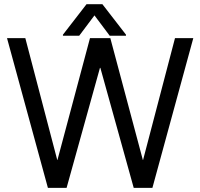

<svg xmlns="http://www.w3.org/2000/svg" viewBox="-20 -902 962 922"><path d="M210 0 13.7 -718.8H101.6L254.9 -133.8H255.9L412.1 -718.8H509.8L666 -133.8H667L820.3 -718.8H908.2L711.9 0H622.1L461.9 -576.2H460L299.8 0ZM360.4 -730.5H282.2V-735.4L395.5 -881.8H471.7L585 -735.4V-730.5H506.8L433.6 -828.1Z"/></svg>

Font: Inter Display V
Style: Regular
Weight: 400
Designer: Rasmus Andersson
Foundry: rsms
Version: Version 3.015;git-src